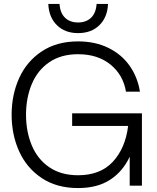

<svg xmlns="http://www.w3.org/2000/svg" viewBox="-20 -942 798 974"><path d="M39 -360Q39 -462 77.5 -546.5Q116 -631 192 -681.5Q268 -732 376 -732Q463 -732 530 -699Q597 -666 637.5 -608.5Q678 -551 690 -477H619Q605 -562 540.5 -614.5Q476 -667 376 -667Q289 -667 229.5 -626Q170 -585 141 -515Q112 -445 112 -360Q112 -275 141 -205Q170 -135 229.5 -94Q289 -53 376 -53Q489 -53 552.5 -121.5Q616 -190 630 -303H346V-367H700V0H638V-147Q603 -72 538.5 -30Q474 12 376 12Q268 12 192 -38.5Q116 -89 77.5 -173.5Q39 -258 39 -360ZM225 -922H282Q285 -876 310 -852Q335 -828 376 -828Q417 -828 442 -852Q467 -876 470 -922H528Q525 -854 484 -814Q443 -774 376 -774Q310 -774 269 -814Q228 -854 225 -922Z"/></svg>

Font: Aspekta 300
Style: Regular
Weight: 300
Designer: Ivo Dolenc
Version: Version 2.000